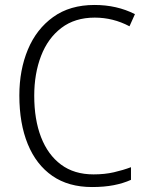

<svg xmlns="http://www.w3.org/2000/svg" viewBox="-20 -744 592 774"><path d="M362 -673Q282 -673 227.5 -631.5Q173 -590 145.5 -518.5Q118 -447 118 -358Q118 -262 145.5 -191Q173 -120 226 -80.5Q279 -41 357 -41Q402 -41 439 -49.5Q476 -58 508 -70V-19Q477 -5 438.5 2.5Q400 10 351 10Q256 10 191 -35Q126 -80 92 -163Q58 -246 58 -359Q58 -462 92.5 -544.5Q127 -627 194.5 -675.5Q262 -724 361 -724Q451 -724 524 -687L502 -638Q436 -673 362 -673Z"/></svg>

Font: Noto Sans Thai Looped SemiCondensed Light
Style: Regular
Weight: 300
Width: 4
Designer: Sasikarn Vongin, Ben Mitchell
Foundry: The Fontpad Ltd
Version: Version 1.001; ttfautohint (v1.8.4.7-5d5b)